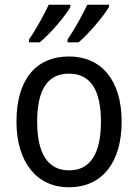

<svg xmlns="http://www.w3.org/2000/svg" viewBox="-20 -786 586 816"><path d="M443 -756V-766H351C333 -727 295 -658 267 -618V-606H314C356 -641 421 -718 443 -756ZM279 -756V-766H187C168 -725 132 -659 103 -618V-606H149C195 -644 257 -717 279 -756ZM497 -269C497 -448 408 -546 274 -546C131 -546 50 -446 50 -269C50 -95 138 10 272 10C414 10 497 -95 497 -269ZM138 -269C138 -400 179 -473 273 -473C367 -473 409 -400 409 -269C409 -138 367 -62 274 -62C180 -62 138 -138 138 -269Z"/></svg>

Font: Noto Sans Georgian SemiCondensed
Style: Regular
Weight: 400
Width: 4
Designer: Monotype Design Team, Akaki Razmadze
Foundry: Google LLC
Version: Version 2.005